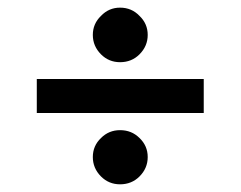

<svg xmlns="http://www.w3.org/2000/svg" viewBox="-20 -603 630 502"><path d="M293.9 -121.1Q264.6 -121.1 244.1 -141.6Q222.7 -163.1 222.7 -192.4Q222.7 -221.7 244.1 -242.2Q264.6 -262.7 293.9 -262.7Q324.2 -262.7 344.7 -242.2Q366.2 -221.7 366.2 -192.4Q366.2 -163.1 344.7 -141.6Q324.2 -121.1 293.9 -121.1ZM76.2 -396.5Q185.5 -396.5 512.7 -396.5Q512.7 -374 512.7 -307.6Q403.3 -307.6 76.2 -307.6Q76.2 -330.1 76.2 -396.5ZM293.9 -440.4Q264.6 -440.4 244.1 -460.9Q222.7 -482.4 222.7 -511.7Q222.7 -541 244.1 -561.5Q264.6 -583 293.9 -583Q324.2 -583 344.7 -561.5Q366.2 -541 366.2 -511.7Q366.2 -482.4 344.7 -460.9Q324.2 -440.4 293.9 -440.4Z"/></svg>

Font: SSportsD
Style: Medium
Weight: 400
Designer: Swiss Typefaces
Version: Version 1.000